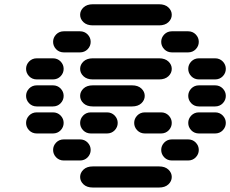

<svg xmlns="http://www.w3.org/2000/svg" viewBox="-20 -881 1064 888"><path d="M409.2 -13.7H715.8Q743.2 -13.7 758.8 -28.3Q774.4 -43 774.4 -62.5Q774.4 -82 758.8 -96.7Q743.2 -111.3 715.8 -111.3H409.2Q381.8 -111.3 366.2 -96.7Q350.6 -82 350.6 -62.5Q350.6 -43 366.2 -28.3Q381.8 -13.7 409.2 -13.7ZM275.4 -138.7H349.6Q371.1 -138.7 385.3 -153.3Q399.4 -168 399.4 -187.5Q399.4 -207 385.3 -221.7Q371.1 -236.3 349.6 -236.3H275.4Q253.9 -236.3 239.7 -221.7Q225.6 -207 225.6 -187.5Q225.6 -168 239.7 -153.3Q253.9 -138.7 275.4 -138.7ZM775.4 -138.7H849.6Q871.1 -138.7 885.3 -153.3Q899.4 -168 899.4 -187.5Q899.4 -207 885.3 -221.7Q871.1 -236.3 849.6 -236.3H775.4Q753.9 -236.3 739.7 -221.7Q725.6 -207 725.6 -187.5Q725.6 -168 739.7 -153.3Q753.9 -138.7 775.4 -138.7ZM150.4 -263.7H224.6Q246.1 -263.7 260.3 -278.3Q274.4 -293 274.4 -312.5Q274.4 -332 260.3 -346.7Q246.1 -361.3 224.6 -361.3H150.4Q128.9 -361.3 114.7 -346.7Q100.6 -332 100.6 -312.5Q100.6 -293 114.7 -278.3Q128.9 -263.7 150.4 -263.7ZM400.4 -263.7H474.6Q496.1 -263.7 510.3 -278.3Q524.4 -293 524.4 -312.5Q524.4 -332 510.3 -346.7Q496.1 -361.3 474.6 -361.3H400.4Q378.9 -361.3 364.7 -346.7Q350.6 -332 350.6 -312.5Q350.6 -293 364.7 -278.3Q378.9 -263.7 400.4 -263.7ZM650.4 -263.7H724.6Q746.1 -263.7 760.3 -278.3Q774.4 -293 774.4 -312.5Q774.4 -332 760.3 -346.7Q746.1 -361.3 724.6 -361.3H650.4Q628.9 -361.3 614.7 -346.7Q600.6 -332 600.6 -312.5Q600.6 -293 614.7 -278.3Q628.9 -263.7 650.4 -263.7ZM900.4 -263.7H974.6Q996.1 -263.7 1010.3 -278.3Q1024.4 -293 1024.4 -312.5Q1024.4 -332 1010.3 -346.7Q996.1 -361.3 974.6 -361.3H900.4Q878.9 -361.3 864.7 -346.7Q850.6 -332 850.6 -312.5Q850.6 -293 864.7 -278.3Q878.9 -263.7 900.4 -263.7ZM150.4 -388.7H224.6Q246.1 -388.7 260.3 -403.3Q274.4 -418 274.4 -437.5Q274.4 -457 260.3 -471.7Q246.1 -486.3 224.6 -486.3H150.4Q128.9 -486.3 114.7 -471.7Q100.6 -457 100.6 -437.5Q100.6 -418 114.7 -403.3Q128.9 -388.7 150.4 -388.7ZM409.2 -388.7H590.8Q618.2 -388.7 633.8 -403.3Q649.4 -418 649.4 -437.5Q649.4 -457 633.8 -471.7Q618.2 -486.3 590.8 -486.3H409.2Q381.8 -486.3 366.2 -471.7Q350.6 -457 350.6 -437.5Q350.6 -418 366.2 -403.3Q381.8 -388.7 409.2 -388.7ZM900.4 -388.7H974.6Q996.1 -388.7 1010.3 -403.3Q1024.4 -418 1024.4 -437.5Q1024.4 -457 1010.3 -471.7Q996.1 -486.3 974.6 -486.3H900.4Q878.9 -486.3 864.7 -471.7Q850.6 -457 850.6 -437.5Q850.6 -418 864.7 -403.3Q878.9 -388.7 900.4 -388.7ZM150.4 -513.7H224.6Q246.1 -513.7 260.3 -528.3Q274.4 -543 274.4 -562.5Q274.4 -582 260.3 -596.7Q246.1 -611.3 224.6 -611.3H150.4Q128.9 -611.3 114.7 -596.7Q100.6 -582 100.6 -562.5Q100.6 -543 114.7 -528.3Q128.9 -513.7 150.4 -513.7ZM409.2 -513.7H715.8Q743.2 -513.7 758.8 -528.3Q774.4 -543 774.4 -562.5Q774.4 -582 758.8 -596.7Q743.2 -611.3 715.8 -611.3H409.2Q381.8 -611.3 366.2 -596.7Q350.6 -582 350.6 -562.5Q350.6 -543 366.2 -528.3Q381.8 -513.7 409.2 -513.7ZM900.4 -513.7H974.6Q996.1 -513.7 1010.3 -528.3Q1024.4 -543 1024.4 -562.5Q1024.4 -582 1010.3 -596.7Q996.1 -611.3 974.6 -611.3H900.4Q878.9 -611.3 864.7 -596.7Q850.6 -582 850.6 -562.5Q850.6 -543 864.7 -528.3Q878.9 -513.7 900.4 -513.7ZM275.4 -638.7H349.6Q371.1 -638.7 385.3 -653.3Q399.4 -668 399.4 -687.5Q399.4 -707 385.3 -721.7Q371.1 -736.3 349.6 -736.3H275.4Q253.9 -736.3 239.7 -721.7Q225.6 -707 225.6 -687.5Q225.6 -668 239.7 -653.3Q253.9 -638.7 275.4 -638.7ZM775.4 -638.7H849.6Q871.1 -638.7 885.3 -653.3Q899.4 -668 899.4 -687.5Q899.4 -707 885.3 -721.7Q871.1 -736.3 849.6 -736.3H775.4Q753.9 -736.3 739.7 -721.7Q725.6 -707 725.6 -687.5Q725.6 -668 739.7 -653.3Q753.9 -638.7 775.4 -638.7ZM409.2 -763.7H715.8Q743.2 -763.7 758.8 -778.3Q774.4 -793 774.4 -812.5Q774.4 -832 758.8 -846.7Q743.2 -861.3 715.8 -861.3H409.2Q381.8 -861.3 366.2 -846.7Q350.6 -832 350.6 -812.5Q350.6 -793 366.2 -778.3Q381.8 -763.7 409.2 -763.7Z"/></svg>

Font: Sixtyfour Convergence
Style: Regular
Weight: 400
Designer: Jens Kutilek
Foundry: Jens Kutilek
Version: Version 2.001